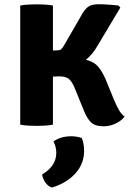

<svg xmlns="http://www.w3.org/2000/svg" viewBox="-20 -576 612 887"><path d="M73.5 -550.5Q91.5 -554 114.2 -555Q137 -556 150.5 -556Q165.5 -556 185.5 -555Q205.5 -554 224.5 -550.5V-343H236Q256 -343 262.2 -348.2Q268.5 -353.5 278 -370L357 -507Q370.5 -531.5 386.2 -544Q402 -556.5 437 -556.5Q445 -556.5 461.8 -555.8Q478.5 -555 496.8 -553.5Q515 -552 527.5 -550.5L536 -541L431 -365.5Q406.5 -323 377 -300Q415.5 -290 434.5 -266.8Q453.5 -243.5 468 -209.5L505 -119Q520 -83 530.5 -66Q541 -49 555.5 -37Q540.5 -17.5 513 -4.8Q485.5 8 456.5 7.5Q418 7 400.2 -11Q382.5 -29 369 -61L325.5 -168.5Q313.5 -197.5 299.8 -209.8Q286 -222 261 -223Q254.5 -223.5 245 -223Q235.5 -222.5 224.5 -222V0Q205.5 3.5 185.5 4.5Q165.5 5.5 150.5 5.5Q137 5.5 114.2 4.5Q91.5 3.5 73.5 0ZM357.5 61.5Q368.5 86 368.5 121.5Q368.5 180.5 328.5 225Q288.5 269.5 220 290.5Q202 284.5 190 267.8Q178 251 174.5 230Q240 191.5 240 130Q240 102 227 77.5Q260.5 53.5 309.5 53.5Q334.5 53.5 357.5 61.5Z"/></svg>

Font: Signika Negative SC
Style: Bold
Weight: 700
Designer: Anna Giedryś
Foundry: Anna Giedryś
Version: Version 2.000; ttfautohint (v1.8.3) -l 8 -r 50 -G 200 -x 9 -